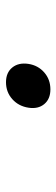

<svg xmlns="http://www.w3.org/2000/svg" viewBox="206 -659 188 640"><g transform="rotate(90 300.0 -339.0)"><path d="M254 -265Q222 -265 205 -286Q188 -307 193 -340Q198 -372 221.5 -392.5Q245 -413 278 -413Q310 -413 327 -392.5Q344 -372 339 -340Q334 -307 310.5 -286Q287 -265 254 -265Z"/></g></svg>

Font: JetBrains Mono Thin
Style: Italic
Weight: 100
Italic angle: -9°
Monospace: yes
Designer: Philipp Nurullin, Konstantin Bulenkov
Foundry: JetBrains
Version: Version 2.305; ttfautohint (v1.8.4.7-5d5b)